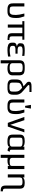

<svg xmlns="http://www.w3.org/2000/svg" viewBox="2315 -3048 941 5611"><g transform="rotate(90 2785.5 -242.5)"><path d="M291 10C369 10 410 4 451 -33C499 -75 506 -154 506 -252C506 -292 503 -328 496 -359C489 -390 476 -432 459 -484H375C403 -377 417 -296 417 -239C417 -171 415 -110 385 -80C360 -55 342 -53 293 -53C239 -53 205 -60 190 -74C175 -87 168 -118 168 -165V-484H78V-166C78 -95 86 -50 126 -22C168 8 214 10 291 10Z M1041 -131V-425H1141V-484H598V-425H696V0H787V-425H950V-137C950 -78 961 -39 984 -21C1007 -2 1050 7 1113 7C1120 7 1142 6 1149 6V-47H1142C1065 -47 1041 -58 1041 -131Z M1320 -131V-162C1320 -220 1386 -224 1444 -224H1549V-286H1461C1402 -286 1336 -291 1336 -350V-380C1336 -415 1376 -432 1456 -432H1472C1519 -432 1566 -428 1612 -420V-485C1562 -491 1510 -494 1457 -494C1409 -494 1372 -492 1345 -487C1283 -477 1245 -454 1245 -385V-346C1245 -298 1293 -274 1336 -267V-265C1263 -254 1226 -223 1226 -174V-124C1226 -63 1251 -26 1297 -10C1346 8 1377 10 1443 10C1494 10 1557 4 1632 -7V-78C1561 -63 1504 -56 1463 -56C1393 -56 1320 -61 1320 -131Z M1830 -44C1833 -29 1847 -16 1872 -6C1897 5 1933 10 1982 10C2115 10 2182 -39 2182 -137V-336C2182 -365 2178 -390 2169 -411C2151 -452 2131 -471 2085 -483C2037 -495 2016 -494 1957 -494C1898 -494 1877 -495 1831 -483C1768 -466 1741 -417 1741 -336V208H1831V71C1831 50 1830 -23 1830 -44ZM2090 -149C2090 -108 2080 -82 2061 -71C2042 -60 2007 -54 1958 -54C1910 -54 1876 -60 1856 -73C1836 -86 1826 -111 1826 -149V-339C1826 -380 1836 -406 1856 -418C1875 -429 1910 -435 1959 -435C2008 -435 2043 -429 2062 -418C2081 -406 2090 -380 2090 -339Z M2506 -632H2668V-693H2500C2426 -693 2369 -680 2369 -617C2369 -596 2375 -578 2388 -562C2399 -549 2437 -516 2503 -461L2499 -459C2440 -440 2415 -434 2371 -407C2320 -376 2302 -324 2302 -243V-153C2302 -82 2317 -35 2365 -14C2415 10 2449 10 2525 10C2586 10 2614 10 2661 -3C2723 -21 2748 -72 2748 -153V-253C2747 -302 2728 -350 2691 -396C2668 -421 2614 -470 2528 -541C2503 -561 2487 -576 2478 -585C2469 -594 2465 -601 2465 -608C2465 -630 2481 -632 2506 -632ZM2656 -140C2656 -100 2650 -74 2623 -62C2593 -48 2572 -49 2525 -49C2478 -49 2457 -48 2427 -62C2400 -74 2394 -100 2394 -140V-247C2394 -278 2396 -303 2400 -321C2407 -356 2439 -381 2470 -394C2485 -400 2510 -408 2544 -418H2546C2588 -383 2617 -353 2633 -328C2648 -303 2656 -272 2656 -237Z M3099 10C3177 10 3218 4 3259 -33C3307 -75 3314 -154 3314 -252C3314 -292 3311 -328 3304 -359C3297 -390 3284 -432 3267 -484H3183C3211 -377 3225 -296 3225 -239C3225 -171 3223 -110 3193 -80C3168 -55 3150 -53 3101 -53C3047 -53 3013 -60 2998 -74C2983 -87 2976 -118 2976 -165V-484H2886V-166C2886 -95 2894 -50 2934 -22C2976 8 3022 10 3099 10ZM3124 -506 3153 -676H3045L3074 -506Z M3848 -484H3761L3631 -78H3626L3492 -484H3397L3571 0H3679Z M4355 -103V-484H4267V-432C4262 -481 4169 -494 4110 -494C3987 -494 3914 -468 3914 -357V-144C3914 -85 3928 -45 3957 -23C3986 -1 4035 10 4105 10C4149 10 4183 8 4206 3C4250 -7 4257 -16 4273 -51C4284 -16 4321 4 4384 7L4417 -54C4376 -56 4355 -65 4355 -103ZM4124 -52C4051 -52 4003 -62 4003 -127V-366C4003 -393 4011 -411 4028 -419C4044 -427 4079 -431 4132 -431C4221 -431 4265 -409 4265 -366V-127C4265 -61 4202 -52 4124 -52Z M4920 0V-484H4830V-119C4830 -94 4820 -77 4801 -68C4782 -59 4747 -54 4697 -54C4674 -54 4656 -56 4641 -61C4606 -70 4593 -93 4593 -134V-484H4503V208H4593V2C4616 7 4642 10 4671 10C4767 10 4821 -13 4832 -59V0Z M5493 64V-355C5493 -461 5440 -494 5325 -494C5228 -494 5175 -471 5166 -425V-484H5076V0H5166V-350C5166 -381 5175 -402 5193 -413C5211 -424 5246 -430 5299 -430C5322 -430 5341 -428 5356 -424C5390 -414 5403 -391 5403 -350V69C5403 117 5414 152 5435 175C5456 197 5499 208 5562 208H5571V144C5504 144 5493 130 5493 64Z"/></g></svg>

Font: Gamestation Text
Style: Bold
Weight: 400
Designer: Jonas Hecksher
Foundry: Jonas Hecksher, Playtypeª, e-types AS
Version: Version 1.003